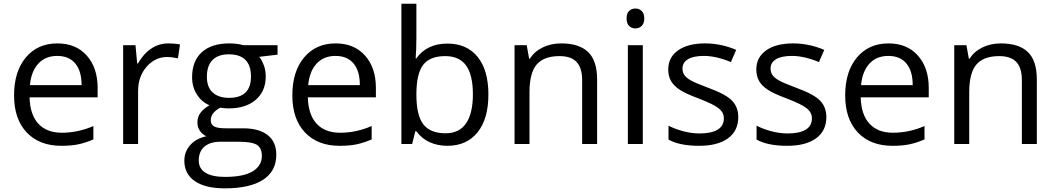

<svg xmlns="http://www.w3.org/2000/svg" viewBox="-20 -780 5717 1040"><path d="M312 9.8Q193.4 9.8 124.8 -62.5Q56.2 -134.8 56.2 -263.2Q56.2 -392.6 119.9 -468.8Q183.6 -544.9 291 -544.9Q391.6 -544.9 450.2 -478.8Q508.8 -412.6 508.8 -304.2V-252.9H140.1Q142.6 -158.7 187.7 -109.9Q232.9 -61 314.9 -61Q401.4 -61 485.8 -97.2V-24.9Q442.9 -6.3 404.5 1.7Q366.2 9.8 312 9.8ZM290 -477.1Q225.6 -477.1 187.3 -435.1Q148.9 -393.1 142.1 -318.8H421.9Q421.9 -395.5 387.7 -436.3Q353.5 -477.1 290 -477.1Z M891.1 -544.9Q926.8 -544.9 955.1 -539.1L943.8 -463.9Q910.6 -471.2 885.3 -471.2Q820.3 -471.2 774.2 -418.5Q728 -365.7 728 -287.1V0H647V-535.2H713.9L723.1 -436H727.1Q756.8 -488.3 798.8 -516.6Q840.8 -544.9 891.1 -544.9Z M1483.4 -535.2V-483.9L1384.3 -472.2Q1397.9 -455.1 1408.7 -427.5Q1419.4 -399.9 1419.4 -365.2Q1419.4 -286.6 1365.7 -239.7Q1312 -192.9 1218.3 -192.9Q1194.3 -192.9 1173.3 -196.8Q1121.6 -169.4 1121.6 -127.9Q1121.6 -106 1139.6 -95.5Q1157.7 -85 1201.7 -85H1296.4Q1383.3 -85 1429.9 -48.3Q1476.6 -11.7 1476.6 58.1Q1476.6 147 1405.3 193.6Q1334 240.2 1197.3 240.2Q1092.3 240.2 1035.4 201.2Q978.5 162.1 978.5 90.8Q978.5 42 1009.8 6.3Q1041 -29.3 1097.7 -42Q1077.1 -51.3 1063.2 -70.8Q1049.3 -90.3 1049.3 -116.2Q1049.3 -145.5 1064.9 -167.5Q1080.6 -189.5 1114.3 -210Q1072.8 -227.1 1046.6 -268.1Q1020.5 -309.1 1020.5 -361.8Q1020.5 -449.7 1073.2 -497.3Q1126 -544.9 1222.7 -544.9Q1264.6 -544.9 1298.3 -535.2ZM1056.6 89.8Q1056.6 133.3 1093.3 155.8Q1129.9 178.2 1198.2 178.2Q1300.3 178.2 1349.4 147.7Q1398.4 117.2 1398.4 64.9Q1398.4 21.5 1371.6 4.6Q1344.7 -12.2 1270.5 -12.2H1173.3Q1118.2 -12.2 1087.4 14.2Q1056.6 40.5 1056.6 89.8ZM1100.6 -363.8Q1100.6 -307.6 1132.3 -278.8Q1164.1 -250 1220.7 -250Q1339.4 -250 1339.4 -365.2Q1339.4 -485.8 1219.2 -485.8Q1162.1 -485.8 1131.3 -455.1Q1100.6 -424.3 1100.6 -363.8Z M1819.3 9.8Q1700.7 9.8 1632.1 -62.5Q1563.5 -134.8 1563.5 -263.2Q1563.5 -392.6 1627.2 -468.8Q1690.9 -544.9 1798.3 -544.9Q1898.9 -544.9 1957.5 -478.8Q2016.1 -412.6 2016.1 -304.2V-252.9H1647.5Q1649.9 -158.7 1695.1 -109.9Q1740.2 -61 1822.3 -61Q1908.7 -61 1993.2 -97.2V-24.9Q1950.2 -6.3 1911.9 1.7Q1873.5 9.8 1819.3 9.8ZM1797.4 -477.1Q1732.9 -477.1 1694.6 -435.1Q1656.2 -393.1 1649.4 -318.8H1929.2Q1929.2 -395.5 1895 -436.3Q1860.8 -477.1 1797.4 -477.1Z M2403.3 -543.9Q2508.8 -543.9 2567.1 -471.9Q2625.5 -399.9 2625.5 -268.1Q2625.5 -136.2 2566.7 -63.2Q2507.8 9.8 2403.3 9.8Q2351.1 9.8 2307.9 -9.5Q2264.6 -28.8 2235.4 -68.8H2229.5L2212.4 0H2154.3V-759.8H2235.4V-575.2Q2235.4 -513.2 2231.4 -463.9H2235.4Q2292 -543.9 2403.3 -543.9ZM2391.6 -476.1Q2308.6 -476.1 2272 -428.5Q2235.4 -380.9 2235.4 -268.1Q2235.4 -155.3 2272.9 -106.7Q2310.5 -58.1 2393.6 -58.1Q2468.3 -58.1 2504.9 -112.5Q2541.5 -167 2541.5 -269Q2541.5 -373.5 2504.9 -424.8Q2468.3 -476.1 2391.6 -476.1Z M3133.3 0V-346.2Q3133.3 -411.6 3103.5 -443.8Q3073.7 -476.1 3010.3 -476.1Q2926.3 -476.1 2887.2 -430.7Q2848.1 -385.3 2848.1 -280.8V0H2767.1V-535.2H2833L2846.2 -461.9H2850.1Q2875 -501.5 2919.9 -523.2Q2964.8 -544.9 3020 -544.9Q3116.7 -544.9 3165.5 -498.3Q3214.4 -451.7 3214.4 -349.1V0Z M3461.9 0H3380.9V-535.2H3461.9ZM3374 -680.2Q3374 -708 3387.7 -720.9Q3401.4 -733.9 3421.9 -733.9Q3441.4 -733.9 3455.6 -720.7Q3469.7 -707.5 3469.7 -680.2Q3469.7 -652.8 3455.6 -639.4Q3441.4 -626 3421.9 -626Q3401.4 -626 3387.7 -639.4Q3374 -652.8 3374 -680.2Z M3979 -146Q3979 -71.3 3923.3 -30.8Q3867.7 9.8 3767.1 9.8Q3660.6 9.8 3601.1 -23.9V-99.1Q3639.6 -79.6 3683.8 -68.4Q3728 -57.1 3769 -57.1Q3832.5 -57.1 3866.7 -77.4Q3900.9 -97.7 3900.9 -139.2Q3900.9 -170.4 3873.8 -192.6Q3846.7 -214.8 3768.1 -245.1Q3693.4 -272.9 3661.9 -293.7Q3630.4 -314.5 3615 -340.8Q3599.6 -367.2 3599.6 -403.8Q3599.6 -469.2 3652.8 -507.1Q3706.1 -544.9 3798.8 -544.9Q3885.3 -544.9 3967.8 -509.8L3939 -443.8Q3858.4 -477.1 3793 -477.1Q3735.4 -477.1 3706.1 -459Q3676.8 -440.9 3676.8 -409.2Q3676.8 -387.7 3687.7 -372.6Q3698.7 -357.4 3723.1 -343.8Q3747.6 -330.1 3816.9 -304.2Q3912.1 -269.5 3945.6 -234.4Q3979 -199.2 3979 -146Z M4456.1 -146Q4456.1 -71.3 4400.4 -30.8Q4344.7 9.8 4244.1 9.8Q4137.7 9.8 4078.1 -23.9V-99.1Q4116.7 -79.6 4160.9 -68.4Q4205.1 -57.1 4246.1 -57.1Q4309.6 -57.1 4343.8 -77.4Q4377.9 -97.7 4377.9 -139.2Q4377.9 -170.4 4350.8 -192.6Q4323.7 -214.8 4245.1 -245.1Q4170.4 -272.9 4138.9 -293.7Q4107.4 -314.5 4092 -340.8Q4076.7 -367.2 4076.7 -403.8Q4076.7 -469.2 4129.9 -507.1Q4183.1 -544.9 4275.9 -544.9Q4362.3 -544.9 4444.8 -509.8L4416 -443.8Q4335.4 -477.1 4270 -477.1Q4212.4 -477.1 4183.1 -459Q4153.8 -440.9 4153.8 -409.2Q4153.8 -387.7 4164.8 -372.6Q4175.8 -357.4 4200.2 -343.8Q4224.6 -330.1 4293.9 -304.2Q4389.2 -269.5 4422.6 -234.4Q4456.1 -199.2 4456.1 -146Z M4814 9.8Q4695.3 9.8 4626.7 -62.5Q4558.1 -134.8 4558.1 -263.2Q4558.1 -392.6 4621.8 -468.8Q4685.5 -544.9 4793 -544.9Q4893.6 -544.9 4952.1 -478.8Q5010.7 -412.6 5010.7 -304.2V-252.9H4642.1Q4644.5 -158.7 4689.7 -109.9Q4734.9 -61 4816.9 -61Q4903.3 -61 4987.8 -97.2V-24.9Q4944.8 -6.3 4906.5 1.7Q4868.2 9.8 4814 9.8ZM4792 -477.1Q4727.5 -477.1 4689.2 -435.1Q4650.9 -393.1 4644 -318.8H4923.8Q4923.8 -395.5 4889.6 -436.3Q4855.5 -477.1 4792 -477.1Z M5515.1 0V-346.2Q5515.1 -411.6 5485.4 -443.8Q5455.6 -476.1 5392.1 -476.1Q5308.1 -476.1 5269 -430.7Q5230 -385.3 5230 -280.8V0H5148.9V-535.2H5214.8L5228 -461.9H5231.9Q5256.8 -501.5 5301.8 -523.2Q5346.7 -544.9 5401.9 -544.9Q5498.5 -544.9 5547.4 -498.3Q5596.2 -451.7 5596.2 -349.1V0Z"/></svg>

Font: Zoram GWebM
Style: Regular
Weight: 400
Foundry: Ascender Corporation
Version: Version 1.000